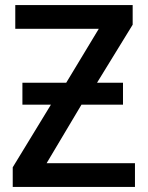

<svg xmlns="http://www.w3.org/2000/svg" viewBox="-20 -734 581 754"><path d="M68 -409V-323H180L30 -77V0H510V-93H163L300 -323H463V-409H361L501 -637V-714H40V-621H368L240 -409Z"/></svg>

Font: Noto Sans Thai Medium
Style: Regular
Weight: 500
Designer: Monotype Design Team
Foundry: Monotype Imaging Inc.
Version: Version 1.901